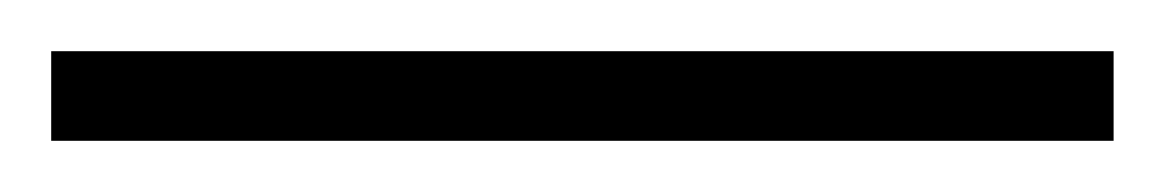

<svg xmlns="http://www.w3.org/2000/svg" viewBox="-22 70 455 75"><path d="M-2 90V125H413V90Z"/></svg>

Font: Noto Sans Devanagari UI ExtraLight
Style: Regular
Weight: 200
Designer: Jelle Bosma - Monotype Design Team
Foundry: Monotype Imaging Inc.
Version: Version 2.003